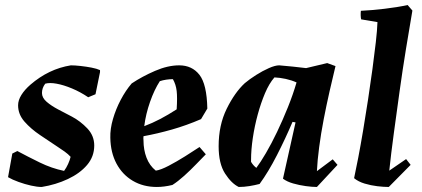

<svg xmlns="http://www.w3.org/2000/svg" viewBox="-20 -732 1680 764"><path d="M146 12Q128 12 103.5 6.5Q79 1 54 -8Q29 -17 12 -27L29 -121L49 -131Q90 -109 138 -85.5Q186 -62 235 -52Q244 -64 251 -79.5Q258 -95 261 -108Q251 -119 237 -129Q223 -139 209 -148Q176 -170 139.5 -194.5Q103 -219 77.5 -248Q52 -277 52 -313Q52 -333 65 -354Q78 -375 101 -395Q174 -458 262 -472Q278 -472 300.5 -469.5Q323 -467 344 -463Q365 -459 378 -453V-445L360 -357L331 -345Q300 -366 266.5 -380Q233 -394 205 -399Q178 -404 160 -399Q147 -382 147 -362Q147 -343 165.5 -327Q184 -311 211.5 -296.5Q239 -282 266 -268Q300 -250 327.5 -221Q355 -192 355 -153Q355 -109 326.5 -75.5Q298 -42 250 -19.5Q202 3 146 12Z M604 12Q550 12 508.5 -12.5Q467 -37 443.5 -81Q420 -125 419 -184Q418 -219 429.5 -258.5Q441 -298 460.5 -335Q480 -372 504 -400Q546 -428 597 -450Q648 -472 693 -472Q744 -472 773.5 -434.5Q803 -397 805 -300L780 -258Q722 -233 664 -216.5Q606 -200 551 -190Q550 -182 551 -173Q551 -136 563 -104.5Q575 -73 600 -53Q620 -56 651.5 -72.5Q683 -89 716.5 -110Q750 -131 774 -147L799 -118Q784 -103 761 -79Q738 -55 713 -32.5Q688 -10 666 4Q633 12 604 12ZM616 -409Q594 -375 577 -326.5Q560 -278 554 -230Q586 -242 617.5 -258.5Q649 -275 683 -297Q686 -344 683 -370Q680 -396 668 -417Q655 -417 641.5 -415Q628 -413 616 -409Z M930 12Q901 -2 875.5 -41.5Q850 -81 850 -150Q850 -234 882 -299Q914 -364 954 -401Q973 -417 999 -433.5Q1025 -450 1050 -461Q1075 -472 1091 -472Q1118 -470 1145 -467Q1172 -464 1198 -461L1282 -481L1315 -469Q1304 -424 1291.5 -369Q1279 -314 1268 -257Q1257 -200 1250 -146.5Q1243 -93 1241 -51L1304 -98L1323 -76L1241 12Q1222 12 1196.5 8.5Q1171 5 1146.5 -2Q1122 -9 1106 -21L1156 -245L1144 -247Q1116 -181 1082 -114.5Q1048 -48 1013 0Q994 5 972.5 8.5Q951 12 930 12ZM1000 -64Q1016 -85 1038 -122.5Q1060 -160 1082.5 -207Q1105 -254 1125.5 -305Q1146 -356 1160 -404Q1140 -413 1117 -418Q1094 -423 1072 -424Q1051 -400 1034.5 -361Q1018 -322 1005.5 -276Q993 -230 986 -183Q979 -136 979 -96V-88Q987 -74 1000 -64Z M1527 12Q1507 12 1481.5 9Q1456 6 1431 -1.5Q1406 -9 1389 -23Q1396 -55 1405.5 -104.5Q1415 -154 1425 -213.5Q1435 -273 1444.5 -335.5Q1454 -398 1462 -457Q1470 -516 1475.5 -564.5Q1481 -613 1482 -644L1417 -655Q1414 -671 1416 -689Q1458 -691 1509.5 -697Q1561 -703 1602 -712L1621 -690Q1609 -620 1595.5 -537.5Q1582 -455 1570 -368.5Q1558 -282 1547 -201Q1536 -120 1529 -53L1596 -99L1614 -76Z"/></svg>

Font: Labrada
Style: Bold Italic
Weight: 700
Italic angle: -7°
Designer: Mercedes Jáuregui
Foundry: Omnibus-Type Team
Version: Version 1.000; ttfautohint (v1.8.4.7-5d5b)